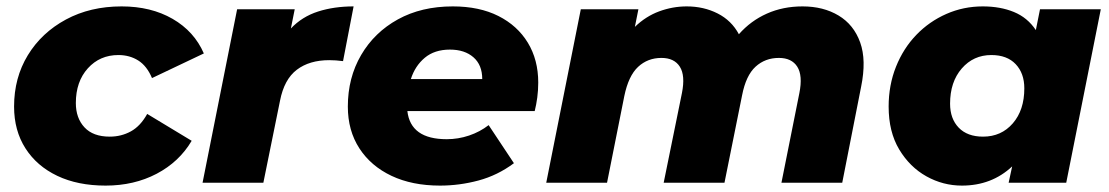

<svg xmlns="http://www.w3.org/2000/svg" viewBox="-20 -571 3467 600"><path d="M310 9Q223 9 159 -21.5Q95 -52 59.5 -107.5Q24 -163 24 -238Q24 -328 67 -398.5Q110 -469 186 -510Q262 -551 360 -551Q452 -551 519.5 -512Q587 -473 617 -404L455 -327Q439 -365 412 -382Q385 -399 350 -399Q292 -399 254.5 -357.5Q217 -316 217 -249Q217 -202 244 -173Q271 -144 323 -144Q359 -144 389 -160.5Q419 -177 440 -215L579 -131Q540 -65 469.5 -28Q399 9 310 9Z M613 0 721 -542H901L889 -482Q924 -519 974 -535Q1024 -551 1085 -551L1052 -380Q1029 -383 1009 -383Q947 -383 907.5 -353Q868 -323 855 -256L803 0Z M1355 9Q1268 9 1203.5 -21.5Q1139 -52 1103 -107.5Q1067 -163 1067 -238Q1067 -328 1108.5 -399Q1150 -470 1223.5 -510.5Q1297 -551 1395 -551Q1478 -551 1537.5 -521Q1597 -491 1629.5 -437.5Q1662 -384 1662 -313Q1662 -289 1659 -266.5Q1656 -244 1651 -224H1253Q1263 -136 1376 -136Q1412 -136 1446 -147.5Q1480 -159 1507 -180L1586 -61Q1535 -23 1475.5 -7Q1416 9 1355 9ZM1264 -324H1487Q1487 -368 1459.5 -392Q1432 -416 1386 -416Q1338 -416 1307.5 -390.5Q1277 -365 1264 -324Z M2488 -551Q2553 -551 2600.5 -522.5Q2648 -494 2668 -438.5Q2688 -383 2671 -300L2612 0H2422L2478 -280Q2489 -335 2471.5 -362.5Q2454 -390 2414 -390Q2371 -390 2341 -362.5Q2311 -335 2299 -273L2244 0H2054L2111 -280Q2122 -335 2104.5 -362.5Q2087 -390 2047 -390Q2004 -390 1974 -362Q1944 -334 1931 -271L1877 0H1687L1795 -542H1975L1964 -487Q1998 -520 2040 -535.5Q2082 -551 2126 -551Q2179 -551 2222.5 -529Q2266 -507 2289 -464Q2326 -506 2376.5 -528.5Q2427 -551 2488 -551Z M2986 9Q2927 9 2875 -20Q2823 -49 2790 -104Q2757 -159 2757 -238Q2757 -305 2780 -362.5Q2803 -420 2843.5 -462Q2884 -504 2937.5 -527.5Q2991 -551 3051 -551Q3106 -551 3148.5 -533.5Q3191 -516 3217 -477L3230 -542H3420L3312 0H3132L3143 -51Q3079 9 2986 9ZM3052 -144Q3109 -144 3145 -185.5Q3181 -227 3181 -295Q3181 -342 3154 -370.5Q3127 -399 3078 -399Q3022 -399 2985.5 -357Q2949 -315 2949 -247Q2949 -200 2976 -172Q3003 -144 3052 -144Z"/></svg>

Font: Montserrat ExtraBold
Style: Italic
Weight: 800
Italic angle: -11.3°
Designer: Julieta Ulanovsky
Foundry: Julieta Ulanovsky
Version: Version 9.000; ttfautohint (v1.8.4.7-5d5b)